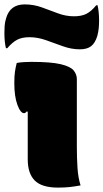

<svg xmlns="http://www.w3.org/2000/svg" viewBox="-45 -842 470 872"><path d="M81 -118V-335H75Q71 -328 64 -328Q48 -328 34 -366Q20 -404 20 -465Q20 -497 23 -517Q26 -537 31 -556Q45 -559 65.5 -560Q86 -561 97 -561Q186 -561 230.5 -550.5Q275 -540 289.5 -522Q304 -504 304 -483V-175Q304 -124 307 -79Q310 -34 321 0Q294 5 271.5 7.5Q249 10 218 10Q145 10 113 -22Q81 -54 81 -118ZM291 -768Q325 -768 347 -779Q369 -790 392 -818H398Q405 -789 405 -748Q405 -732 403.5 -715Q402 -698 397 -679Q387 -646 368.5 -632Q350 -618 318 -618Q279 -618 240.5 -632Q202 -646 164 -659.5Q126 -673 89 -673Q55 -673 33 -661.5Q11 -650 -12 -623H-18Q-25 -651 -25 -692Q-25 -707 -24 -724Q-23 -741 -17 -760Q1 -822 67 -822Q108 -822 145 -808.5Q182 -795 218 -781.5Q254 -768 291 -768Z"/></svg>

Font: Recursive Sn Csl St XBk
Style: Regular
Weight: 1000
Version: Version 1.079;hotconv 1.0.112;makeotfexe 2.5.65598; ttfautoh